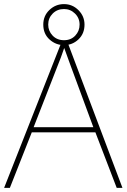

<svg xmlns="http://www.w3.org/2000/svg" viewBox="-20 -916 617 936"><path d="M549 0 445 -271H135L28 0H0L282 -716H307L577 0ZM325 -594Q319 -611 311 -632.5Q303 -654 293 -682Q286 -660 277 -636.5Q268 -613 260 -593L144 -296H435ZM292 -696Q252 -696 221.5 -723.5Q191 -751 191 -796Q191 -839 221 -867.5Q251 -896 292 -896Q333 -896 362.5 -866.5Q392 -837 392 -796Q392 -752 362.5 -724Q333 -696 292 -696ZM292 -720Q326 -720 347 -742.5Q368 -765 368 -796Q368 -828 345.5 -850Q323 -872 292 -872Q259 -872 237 -850Q215 -828 215 -796Q215 -765 236.5 -742.5Q258 -720 292 -720Z"/></svg>

Font: Noto Sans Sinhala UI Thin
Style: Regular
Weight: 100
Designer: Jelle Bosma - Monotype Design Team
Foundry: Monotype Imaging Inc.
Version: Version 2.006; ttfautohint (v1.8.4.7-5d5b)